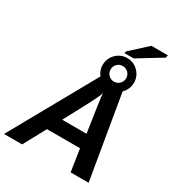

<svg xmlns="http://www.w3.org/2000/svg" viewBox="-256 -1174 1213 1318"><g transform="rotate(30 350.5 -515.0)"><path d="M218.3 -175.8 123 0H-20.5L363.8 -688H533.7L649.9 0H507.3L480.5 -175.8ZM427.7 -582Q422.9 -566.4 410.6 -540.5Q398.4 -514.6 379.9 -478.5L276.4 -284.2H469.2L436.5 -504.9Q427.7 -570.8 427.7 -582ZM576.7 -750.5Q576.7 -716.3 560.3 -688.2Q543.9 -660.2 515.9 -643.3Q487.8 -626.5 452.6 -626.5Q418 -626.5 389.6 -643.3Q361.3 -660.2 345 -688.2Q328.6 -716.3 328.6 -750.5Q328.6 -784.7 345.5 -812.7Q362.3 -840.8 390.4 -857.7Q418.5 -874.5 452.6 -874.5Q486.8 -874.5 514.9 -857.7Q543 -840.8 559.8 -812.7Q576.7 -784.7 576.7 -750.5ZM514.6 -750.5Q514.6 -775.4 496.8 -793.5Q479 -811.5 452.6 -811.5Q427.7 -811.5 409.7 -793.9Q391.6 -776.4 391.6 -750.5Q391.6 -723.1 409.7 -705.6Q427.7 -688 452.6 -688Q478.5 -688 496.6 -706.1Q514.6 -724.1 514.6 -750.5ZM679.2 -1008.8 490.7 -894H418L421.4 -909.2L553.2 -1029.8H683.6Z"/></g></svg>

Font: Arimo
Style: Bold Italic
Weight: 700
Italic angle: -12°
Designer: Steve Matteson
Foundry: Monotype Imaging Inc.
Version: Version 1.33